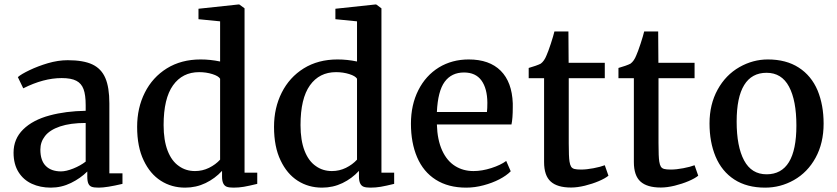

<svg xmlns="http://www.w3.org/2000/svg" viewBox="-20 -840 3795 871"><path d="M368.7 -362.8Q368.7 -409.7 358.9 -435.8Q349.1 -461.9 326.2 -473.6Q303.2 -485.8 259.8 -485.8Q177.7 -485.8 85.9 -439.5H85.4L61 -490.2Q75.7 -503.4 114 -521.7Q152.3 -540 196.8 -553.2Q243.7 -566.9 287.1 -566.9Q358.4 -566.9 399.2 -547.6Q439.9 -528.3 458 -485.8Q476.1 -443.8 476.1 -371.1V-53.7H535.6V-5.9Q463.4 11.2 428.2 11.2Q406.7 11.2 396.5 7.6Q386.2 3.9 381.3 -6.3Q376 -17.1 376 -38.6V-62Q345.2 -31.2 302 -10Q258.8 11.2 210.4 11.2Q162.6 11.2 124.5 -6.3Q86.4 -23.9 64.5 -58.6Q41.5 -94.7 41.5 -147.5Q41.5 -210 85.2 -252.9Q128.9 -295.9 205.6 -316.4Q277.8 -335.9 368.7 -337.4ZM368.7 -282.2Q299.3 -282.2 252.4 -266.4Q205.6 -250.5 184.1 -222.7Q163.1 -195.8 163.1 -161.6Q163.1 -111.8 187.7 -87.2Q212.4 -62.5 256.8 -62.5Q279.8 -62.5 312.3 -75.4Q344.7 -88.4 368.7 -106.9Z M736.8 -529.8Q802.2 -570.3 890.1 -570.3Q934.1 -570.3 978.5 -561V-743.2L880.4 -752.9V-800.3L1062.5 -819.8H1065.4L1089.4 -802.2V-56.6H1147V-5.9Q1108.9 3.4 1086.2 7.3Q1063.5 11.2 1039.6 11.2Q1019.5 11.2 1009 7.3Q998.5 3.4 993.2 -7.3Q987.3 -18.6 987.3 -39.1V-64.9Q955.6 -30.3 912.6 -9.5Q869.6 11.2 819.8 11.2Q758.3 11.2 709.5 -20Q660.6 -51.3 631.8 -112.3Q602.1 -173.8 602.1 -264.6Q602.1 -350.6 637 -419.9Q671.9 -489.3 736.8 -529.8ZM978.5 -482.9Q971.2 -495.1 943.4 -503.9Q915.5 -512.7 883.3 -512.7Q807.6 -512.7 764.9 -452.9Q722.2 -393.1 722.2 -272.5Q722.2 -203.6 740.5 -156.2Q758.8 -108.9 792 -86.4Q823.2 -64 864.7 -64Q898.4 -64 928.2 -78.6Q958 -93.3 978.5 -115.7Z M1357.9 -529.8Q1423.3 -570.3 1511.2 -570.3Q1555.2 -570.3 1599.6 -561V-743.2L1501.5 -752.9V-800.3L1683.6 -819.8H1686.5L1710.4 -802.2V-56.6H1768.1V-5.9Q1730 3.4 1707.3 7.3Q1684.6 11.2 1660.6 11.2Q1640.6 11.2 1630.1 7.3Q1619.6 3.4 1614.3 -7.3Q1608.4 -18.6 1608.4 -39.1V-64.9Q1576.7 -30.3 1533.7 -9.5Q1490.7 11.2 1440.9 11.2Q1379.4 11.2 1330.6 -20Q1281.7 -51.3 1252.9 -112.3Q1223.1 -173.8 1223.1 -264.6Q1223.1 -350.6 1258.1 -419.9Q1293 -489.3 1357.9 -529.8ZM1599.6 -482.9Q1592.3 -495.1 1564.5 -503.9Q1536.6 -512.7 1504.4 -512.7Q1428.7 -512.7 1386 -452.9Q1343.3 -393.1 1343.3 -272.5Q1343.3 -203.6 1361.6 -156.2Q1379.9 -108.9 1413.1 -86.4Q1444.3 -64 1485.8 -64Q1519.5 -64 1549.3 -78.6Q1579.1 -93.3 1599.6 -115.7Z M1971.2 -534.2Q2030.8 -570.3 2106.4 -570.3Q2200.2 -570.3 2251.5 -519Q2302.7 -467.8 2306.2 -371.1V-353.5Q2306.2 -302.7 2300.3 -275.4H1961.9Q1963.9 -205.6 1985.8 -157.5Q2007.8 -109.4 2045.4 -86.4Q2081.5 -64 2127.9 -64Q2166.5 -64 2209 -77.6Q2251.5 -91.3 2276.4 -109.9L2296.9 -63Q2277.8 -43.5 2245.4 -26.6Q2212.9 -9.8 2173.8 0.5Q2134.3 11.2 2094.7 11.2Q2013.7 11.2 1957 -24.7Q1900.4 -60.5 1872.1 -127Q1844.2 -192.4 1844.2 -278.8Q1844.2 -364.3 1877.7 -430.7Q1911.1 -497.1 1971.2 -534.2ZM2189 -332Q2190.9 -347.7 2190.9 -374Q2190.4 -438.5 2164.1 -474.9Q2137.7 -511.2 2085 -511.2Q2028.3 -511.2 1997.3 -469Q1966.3 -426.8 1961.9 -332Z M2378.4 -485.4V-531.7Q2391.6 -535.2 2409.4 -541.5Q2427.2 -547.9 2433.1 -551.3Q2449.2 -563 2459.5 -589.4Q2466.8 -605.5 2478.8 -641.8Q2490.7 -678.2 2495.1 -697.3H2558.6L2559.6 -555.2H2723.6V-485.4H2560.1V-189.9Q2560.1 -128.4 2563.5 -107.4Q2565.9 -91.8 2570.8 -84Q2575.7 -76.2 2585.9 -73.5Q2596.2 -70.8 2615.7 -70.8H2616.2Q2640.6 -70.8 2672.6 -76.9Q2704.6 -83 2723.1 -90.3H2723.6L2740.2 -43Q2725.6 -30.8 2696.3 -18.3Q2667 -5.9 2633.3 2.4Q2598.6 10.7 2571.3 10.7H2570.3Q2508.3 10.7 2478.3 -16.4Q2448.2 -43.5 2448.2 -105V-485.4Z M2785.6 -485.4V-531.7Q2798.8 -535.2 2816.7 -541.5Q2834.5 -547.9 2840.3 -551.3Q2856.4 -563 2866.7 -589.4Q2874 -605.5 2886 -641.8Q2897.9 -678.2 2902.3 -697.3H2965.8L2966.8 -555.2H3130.9V-485.4H2967.3V-189.9Q2967.3 -128.4 2970.7 -107.4Q2973.1 -91.8 2978 -84Q2982.9 -76.2 2993.2 -73.5Q3003.4 -70.8 3022.9 -70.8H3023.4Q3047.9 -70.8 3079.8 -76.9Q3111.8 -83 3130.4 -90.3H3130.9L3147.5 -43Q3132.8 -30.8 3103.5 -18.3Q3074.2 -5.9 3040.5 2.4Q3005.9 10.7 2978.5 10.7H2977.5Q2915.5 10.7 2885.5 -16.4Q2855.5 -43.5 2855.5 -105V-485.4Z M3689 -429.7Q3716.3 -363.3 3716.3 -279.3Q3716.3 -190.9 3679.9 -124.5Q3643.6 -58.1 3581.1 -22.9Q3520.5 11.2 3451.2 11.2Q3368.2 11.2 3311.3 -25.6Q3254.4 -62.5 3226.1 -129.9Q3198.7 -195.8 3198.7 -279.8Q3198.7 -366.7 3235.4 -433.3Q3272 -500 3334.5 -535.6Q3395.5 -570.3 3463.4 -570.3Q3546.4 -570.3 3603.5 -533.4Q3660.6 -496.6 3689 -429.7ZM3457.5 -509.8Q3390.1 -509.8 3356 -454.3Q3321.8 -398.9 3321.8 -288.6Q3321.8 -175.3 3355.5 -112.3Q3389.2 -49.3 3457.5 -49.3Q3592.8 -49.3 3592.8 -270.5Q3592.8 -384.3 3559.3 -447Q3525.9 -509.8 3457.5 -509.8Z"/></svg>

Font: Merriweather
Style: Regular
Weight: 400
Designer: Eben Sorkin
Foundry: Eben Sorkin
Version: Version 1.584; ttfautohint (v1.8.1)